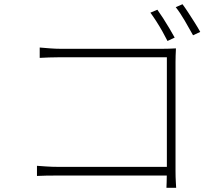

<svg xmlns="http://www.w3.org/2000/svg" viewBox="-20 -863 1040 909"><path d="M725 -817Q736 -802 751.5 -778Q767 -754 781.5 -729.5Q796 -705 807 -685L773 -669Q763 -689 749 -714Q735 -739 719.5 -763Q704 -787 692 -803ZM844 -843Q856 -827 871 -804Q886 -781 901.5 -756.5Q917 -732 928 -712L894 -696Q877 -727 854.5 -765.5Q832 -804 812 -829ZM168 -638Q191 -636 217.5 -634Q244 -632 266 -632H749Q765 -632 780.5 -632.5Q796 -633 813 -634Q812 -617 811.5 -599.5Q811 -582 811 -569V-53Q811 -25 812.5 -0.5Q814 24 814 26H768Q768 24 769 0Q770 -24 770 -50V-592H267Q242 -592 212.5 -591Q183 -590 168 -589ZM155 -78Q169 -77 197.5 -75Q226 -73 255 -73H788V-32H256Q225 -32 198.5 -31.5Q172 -31 155 -30Z"/></svg>

Font: Noto Sans SC Thin ExtraLight
Style: Regular
Weight: 250
Version: Version 2.004-H2;hotconv 1.0.118;makeotfexe 2.5.65603